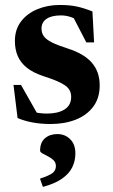

<svg xmlns="http://www.w3.org/2000/svg" viewBox="-20 -474 442 754"><path d="M214.5 -454.5Q254 -454.5 282.5 -448.2Q311 -442 343 -429L349.5 -307.5H319L256 -429L297 -387.5Q277.5 -400.5 258.2 -407Q239 -413.5 219.5 -413.5Q182.5 -413.5 162.8 -400Q143 -386.5 143 -362Q143 -344.5 152 -331.8Q161 -319 183.8 -307.5Q206.5 -296 247.5 -283Q278.5 -273 301.5 -259.5Q324.5 -246 340 -228.5Q355.5 -211 363.5 -188.5Q371.5 -166 371.5 -138.5Q371.5 -88.5 346 -54.8Q320.5 -21 277 -4Q233.5 13 178.5 13Q141 13 108.5 7Q76 1 49 -10.5L33 -140.5H62.5L138 -7.5L73 -47.5Q90.5 -40 105.8 -35.8Q121 -31.5 135.8 -29.8Q150.5 -28 164.5 -28Q207.5 -28 233.5 -44.2Q259.5 -60.5 259.5 -93.5Q259.5 -108.5 253.2 -119.8Q247 -131 233.5 -140Q220 -149 199.2 -157.5Q178.5 -166 149 -175.5Q110 -188.5 85.8 -207.8Q61.5 -227 50 -253.2Q38.5 -279.5 38.5 -313Q38.5 -358.5 62.8 -390Q87 -421.5 127.2 -438Q167.5 -454.5 214.5 -454.5ZM137 227.5Q175 215 187.2 204.8Q199.5 194.5 199.5 178.5Q199.5 164 190 155Q180.5 146 168.2 139.8Q156 133.5 146.8 128.5Q137.5 123.5 137.5 117.5Q137.5 85.5 156.5 69Q175.5 52.5 205.5 52.5Q235.5 52.5 255.8 72.8Q276 93 276 128.5Q276 157.5 264 182.5Q252 207.5 224.2 227.2Q196.5 247 148.5 260Z"/></svg>

Font: Newsreader 24pt
Style: Bold
Weight: 700
Designer: Hugues Gentile
Foundry: Production Type
Version: Version 1.003